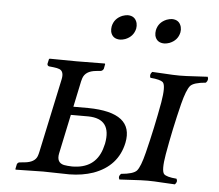

<svg xmlns="http://www.w3.org/2000/svg" viewBox="-48 -674 832 731"><g transform="rotate(5 368.5 -308.0)"><path d="M643.1 -301.8Q618.7 -204.1 601.6 -106Q590.8 -43 602.1 -30.3Q612.3 -20 650.4 -17.1Q657.2 -5.9 646 4.9Q627.9 4.4 599.1 2.4Q564 0 542 0Q518.6 0 481.4 2.4Q451.2 4.4 434.1 4.9Q427.2 -6.3 438.5 -17.1Q484.9 -21 498 -35.2Q511.7 -50.8 525.4 -106Q549.8 -203.6 567.4 -301.8Q578.1 -364.7 566.9 -377.9Q556.6 -388.2 518.1 -391.1Q512.2 -402.8 522.9 -414.1Q541 -413.6 569.8 -411.6Q605 -409.2 627.9 -409.2Q650.9 -409.2 688 -411.6Q717.8 -413.6 734.9 -414.1Q740.7 -402.3 730 -391.1Q683.6 -387.2 670.9 -373Q657.2 -356.9 643.1 -301.8ZM367.7 -126Q386.2 -222.7 295.4 -224.1H228.5L196.8 -74.2Q189.5 -38.6 218.8 -31.7Q231.4 -29.3 250 -28.8Q336.9 -28.8 361.8 -104.5Q365.2 -115.2 367.7 -126ZM121.6 -74.2 181.6 -355Q188.5 -386.2 169.9 -394Q161.1 -397.5 147.9 -398.9L129.4 -400.9Q122.6 -403.3 123 -410.2L127 -428.2L129.4 -430.2Q130.4 -430.2 233.4 -429.2L340.3 -430.2L341.8 -428.2L338.4 -410.2Q335.4 -402.8 328.1 -400.9L308.6 -398.9Q269.5 -395 259.8 -367.2Q257.8 -361.3 256.3 -355L235.4 -255.9H292.5Q468.8 -253.9 444.8 -136.2Q425.8 -45.9 333.5 -12.7Q292 1.5 242.7 2Q223.1 2 192.4 1Q161.1 0 142.1 0L37.6 2L36.1 0L40 -19Q43 -25.9 49.8 -26.9L69.3 -28.8Q107.4 -32.7 116.7 -56.6Q119.6 -64.5 121.6 -74.2ZM354 -573.2Q360.4 -604 391.1 -616.7Q401.9 -620.6 411.1 -621.1Q439.9 -621.1 447.3 -594.2Q449.7 -583.5 447.8 -573.2Q440.9 -542 409.7 -529.8Q399.9 -526.4 390.6 -525.9Q360.8 -525.9 354 -552.7Q352.1 -563 354 -573.2ZM522.9 -573.2Q529.3 -604 560.1 -616.7Q570.8 -620.6 580.1 -621.1Q608.9 -621.1 616.2 -594.2Q618.7 -583.5 616.7 -573.2Q609.9 -542 578.6 -529.8Q568.8 -526.4 559.6 -525.9Q529.8 -525.9 522.9 -552.7Q521 -563 522.9 -573.2Z"/></g></svg>

Font: Linux Libertine Display Slanted O
Style: Slanted
Weight: 400
Designer: Philipp H. Poll
Foundry: Philipp H. Poll
Version: Version 5.0.9